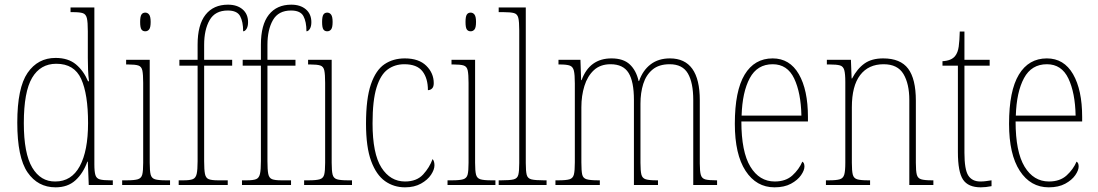

<svg xmlns="http://www.w3.org/2000/svg" viewBox="-20 -792 4699 822"><path d="M218 10Q142 10 98 -54Q54 -118 54 -267Q54 -416 98 -480Q142 -544 218 -544Q272 -544 305 -516.5Q338 -489 357 -444H361Q358 -468 357 -493.5Q356 -519 356 -544V-658Q356 -697 352 -714Q348 -731 335 -735.5Q322 -740 293 -740H282V-760H384V-88Q384 -57 388.5 -42.5Q393 -28 407.5 -24Q422 -20 452 -20H463V0H360L356 -100H354Q336 -50 303 -20Q270 10 218 10ZM217 -15Q286 -15 321.5 -80.5Q357 -146 357 -265Q357 -389 327.5 -454Q298 -519 221 -519Q153 -519 117.5 -459Q82 -399 82 -265Q82 -135 118 -74.5Q154 -14 217 -15Z M602 -658Q591 -658 585.5 -666Q580 -674 580 -698Q580 -721 585.5 -729.5Q591 -738 602 -738Q612 -738 618.5 -729.5Q625 -721 625 -698Q625 -674 618.5 -666Q612 -658 602 -658ZM503 0V-20H523Q555 -20 570 -24.5Q585 -29 589 -44.5Q593 -60 593 -95V-437Q593 -473 589.5 -490Q586 -507 572.5 -511.5Q559 -516 529 -516H520V-536H621V-95Q621 -60 625 -44.5Q629 -29 643.5 -24.5Q658 -20 690 -20H708V0Z M745 0V-20H766Q793 -20 805.5 -25Q818 -30 822 -47.5Q826 -65 826 -102V-511H748V-536H826V-601Q826 -686 860 -729Q894 -772 956 -772Q995 -772 1018.5 -752Q1042 -732 1042 -697Q1042 -679 1035.5 -668.5Q1029 -658 1021 -658Q1021 -699 1008 -723Q995 -747 955 -747Q901 -747 877.5 -706Q854 -665 854 -600V-536H974V-511H854V-102Q854 -65 857.5 -47.5Q861 -30 873.5 -25Q886 -20 913 -20H955V0Z M1016 0V-20H1037Q1064 -20 1076.5 -25Q1089 -30 1093 -47.5Q1097 -65 1097 -102V-511H1019V-536H1097V-601Q1097 -686 1131 -729Q1165 -772 1227 -772Q1266 -772 1289.5 -752Q1313 -732 1313 -697Q1313 -679 1306.5 -668.5Q1300 -658 1292 -658Q1292 -699 1279 -723Q1266 -747 1226 -747Q1172 -747 1148.5 -706Q1125 -665 1125 -600V-536H1245V-511H1125V-102Q1125 -65 1128.5 -47.5Q1132 -30 1144.5 -25Q1157 -20 1184 -20H1226V0Z M1381 -658Q1370 -658 1364.5 -666Q1359 -674 1359 -698Q1359 -721 1364.5 -729.5Q1370 -738 1381 -738Q1391 -738 1397.5 -729.5Q1404 -721 1404 -698Q1404 -674 1397.5 -666Q1391 -658 1381 -658ZM1282 0V-20H1302Q1334 -20 1349 -24.5Q1364 -29 1368 -44.5Q1372 -60 1372 -95V-437Q1372 -473 1368.5 -490Q1365 -507 1351.5 -511.5Q1338 -516 1308 -516H1299V-536H1400V-95Q1400 -60 1404 -44.5Q1408 -29 1422.5 -24.5Q1437 -20 1469 -20H1487V0Z M1714 10Q1666 10 1628.5 -16.5Q1591 -43 1569 -102.5Q1547 -162 1547 -263Q1547 -370 1568 -431Q1589 -492 1626 -517Q1663 -542 1713 -542Q1773 -542 1805 -510.5Q1837 -479 1837 -436Q1837 -420 1829.5 -413Q1822 -406 1812 -406Q1812 -457 1788.5 -487Q1765 -517 1711 -517Q1670 -517 1639.5 -494.5Q1609 -472 1592 -417Q1575 -362 1575 -264Q1575 -134 1613 -74.5Q1651 -15 1714 -15Q1764 -15 1791.5 -45Q1819 -75 1832 -111Q1840 -102 1840 -84Q1840 -66 1825.5 -44Q1811 -22 1782.5 -6Q1754 10 1714 10Z M1995 -658Q1984 -658 1978.5 -666Q1973 -674 1973 -698Q1973 -721 1978.5 -729.5Q1984 -738 1995 -738Q2005 -738 2011.5 -729.5Q2018 -721 2018 -698Q2018 -674 2011.5 -666Q2005 -658 1995 -658ZM1896 0V-20H1916Q1948 -20 1963 -24.5Q1978 -29 1982 -44.5Q1986 -60 1986 -95V-437Q1986 -473 1982.5 -490Q1979 -507 1965.5 -511.5Q1952 -516 1922 -516H1913V-536H2014V-95Q2014 -60 2018 -44.5Q2022 -29 2036.5 -24.5Q2051 -20 2083 -20H2101V0Z M2115 0V-20H2126Q2163 -20 2179 -24Q2195 -28 2199 -43.5Q2203 -59 2203 -94V-662Q2203 -699 2199 -715.5Q2195 -732 2180.5 -736Q2166 -740 2136 -740H2115V-760H2231V-94Q2231 -59 2235 -43.5Q2239 -28 2255.5 -24Q2272 -20 2308 -20H2320V0Z M2358 0V-20H2371Q2404 -20 2418.5 -24.5Q2433 -29 2437 -45Q2441 -61 2441 -97V-435Q2441 -472 2437 -489Q2433 -506 2420 -511Q2407 -516 2377 -516H2371V-536H2465L2468 -449H2470Q2504 -542 2598 -542Q2649 -542 2676.5 -516Q2704 -490 2714 -445H2716Q2732 -491 2765.5 -516.5Q2799 -542 2848 -542Q2976 -542 2976 -363V-92Q2976 -58 2980.5 -43Q2985 -28 2999.5 -24Q3014 -20 3046 -20H3050V0H2948V-364Q2948 -438 2925 -477.5Q2902 -517 2847 -517Q2801 -517 2773.5 -494Q2746 -471 2734 -433Q2722 -395 2722 -348V-95Q2722 -60 2726 -44.5Q2730 -29 2744.5 -24.5Q2759 -20 2790 -20H2797V0H2694V-364Q2694 -443 2671 -480Q2648 -517 2594 -517Q2550 -517 2522.5 -491.5Q2495 -466 2482 -424Q2469 -382 2469 -333V-97Q2469 -61 2472.5 -45Q2476 -29 2491.5 -24.5Q2507 -20 2541 -20H2548V0Z M3296 10Q3218 10 3172 -60.5Q3126 -131 3126 -262Q3126 -403 3168 -472.5Q3210 -542 3288 -542Q3361 -542 3400 -474.5Q3439 -407 3439 -291V-272H3154Q3154 -142 3192.5 -78.5Q3231 -15 3297 -15Q3344 -15 3372.5 -41Q3401 -67 3415 -100Q3424 -95 3424 -79Q3424 -63 3409.5 -42Q3395 -21 3366.5 -5.5Q3338 10 3296 10ZM3411 -297Q3409 -395 3380 -456Q3351 -517 3288 -517Q3222 -517 3190 -457.5Q3158 -398 3155 -297Z M3516 0V-20H3529Q3561 -20 3575.5 -24.5Q3590 -29 3594.5 -44.5Q3599 -60 3599 -95V-441Q3599 -476 3594.5 -492Q3590 -508 3576 -512Q3562 -516 3532 -516H3520V-536H3623L3626 -456H3628Q3650 -498 3681 -520Q3712 -542 3761 -542Q3835 -542 3868 -498Q3901 -454 3901 -361V-95Q3901 -60 3905 -44.5Q3909 -29 3923.5 -24.5Q3938 -20 3969 -20H3976V0H3873V-364Q3873 -433 3848 -475Q3823 -517 3763 -517Q3698 -517 3662.5 -470.5Q3627 -424 3627 -333V-95Q3627 -60 3631 -44.5Q3635 -29 3649.5 -24.5Q3664 -20 3696 -20H3705V0Z M4179 10Q4125 10 4103 -23Q4081 -56 4081 -141V-511H4015V-530Q4053 -532 4069 -552Q4081 -567 4084.5 -592.5Q4088 -618 4089 -657H4109V-536H4217V-511H4109V-138Q4109 -66 4125.5 -40.5Q4142 -15 4177 -15Q4190 -15 4200.5 -16.5Q4211 -18 4225 -20V5Q4200 10 4179 10Z M4470 10Q4392 10 4346 -60.5Q4300 -131 4300 -262Q4300 -403 4342 -472.5Q4384 -542 4462 -542Q4535 -542 4574 -474.5Q4613 -407 4613 -291V-272H4328Q4328 -142 4366.5 -78.5Q4405 -15 4471 -15Q4518 -15 4546.5 -41Q4575 -67 4589 -100Q4598 -95 4598 -79Q4598 -63 4583.5 -42Q4569 -21 4540.5 -5.5Q4512 10 4470 10ZM4585 -297Q4583 -395 4554 -456Q4525 -517 4462 -517Q4396 -517 4364 -457.5Q4332 -398 4329 -297Z"/></svg>

Font: Noto Serif Tamil Condensed Thin
Style: Italic
Weight: 100
Width: 3
Italic angle: -12°
Designer: Indian Type Foundry, Tom Grace, and the Monotype Design Team
Foundry: Monotype Imaging Inc.
Version: Version 2.003; ttfautohint (v1.8.4.7-5d5b)